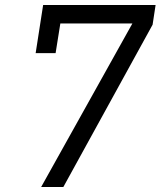

<svg xmlns="http://www.w3.org/2000/svg" viewBox="-20 -750 644 770"><path d="M234 0H145L511 -656H222L203 -537H123L153 -730H604L592 -651Z"/></svg>

Font: JetBrains Mono Semi Light
Style: Italic
Weight: 350
Italic angle: -9°
Monospace: yes
Designer: Philipp Nurullin, Konstantin Bulenkov
Foundry: JetBrains
Version: 2.002